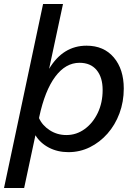

<svg xmlns="http://www.w3.org/2000/svg" viewBox="-34 -740 677 954"><path d="M-14 194 180 -720H279L210 -398Q279 -513 396 -513Q482 -513 531.5 -454.5Q581 -396 581 -300Q581 -234 559.5 -176.5Q538 -119 500 -76Q462 -33 412.5 -8.5Q363 16 306 16Q252 16 209 -6.5Q166 -29 142 -68L86 194ZM161 -159 160 -153Q176 -117 213 -93Q250 -69 296 -69Q346 -69 387 -99Q428 -129 452 -179.5Q476 -230 476 -293Q476 -356 446 -392Q416 -428 361 -428Q292 -428 240.5 -359Q189 -290 161 -159Z"/></svg>

Font: Wix Madefor Text Medium
Style: Italic
Weight: 500
Italic angle: -12°
Designer: Dalton Maag Ltd
Foundry: Dalton Maag Ltd
Version: Version 3.100